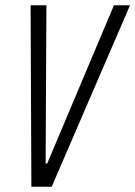

<svg xmlns="http://www.w3.org/2000/svg" viewBox="-20 -708 513 728"><path d="M99 0 96 -688H156L153 -88H159L412 -688H473L176 0Z"/></svg>

Font: Saira Condensed Light
Style: Italic
Weight: 300
Width: 3
Italic angle: -12°
Designer: Hector Gatti with collaboration of the Omnibus-Type team
Foundry: Omnibus-Type
Version: Version 1.101